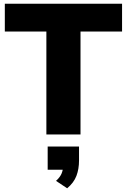

<svg xmlns="http://www.w3.org/2000/svg" viewBox="-20 -725 684 1035"><path d="M230 0V-555H6V-705H638V-555H414V0ZM342 290 282 250Q303 231 311.5 211.5Q320 192 320 170L355 190H237V65H406V140Q406 186 392 223Q378 260 342 290Z"/></svg>

Font: Nunito Sans 12pt Black
Style: Regular
Weight: 900
Designer: Vernon Adams
Foundry: Vernon Adams
Version: Version 3.101;gftools[0.9.27]